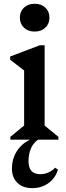

<svg xmlns="http://www.w3.org/2000/svg" viewBox="-20 -723 342 994"><path d="M146.8 251Q98.2 251 69.9 223.4Q41.7 195.8 41.7 149.6Q41.7 101.8 65.4 62.6Q89.2 23.3 131.7 2V-26H177.5V0Q153.6 15.3 140.6 44.4Q127.6 73.5 127.6 111.9Q127.6 178.9 189.2 178.9Q209.8 178.9 230.4 170Q250.9 161.1 265.1 145.1L279.8 155.3Q266.6 199.4 230.8 225.2Q195 251 146.8 251ZM33.6 0V-14.7L120.9 -86L104.9 -58V-390.4L147.9 -324.7L32.7 -413.9V-430.5L186.3 -488.7H211.1V-56.3L196 -85.1L282.4 -14.7V0ZM159.4 -559.6Q125.2 -559.6 104 -579.8Q82.8 -600 82.8 -631.6Q82.8 -663.3 104 -683.4Q125.2 -703.5 159.4 -703.5Q193.6 -703.5 214.8 -683.4Q236 -663.3 236 -631.6Q236 -600 214.8 -579.8Q193.6 -559.6 159.4 -559.6Z"/></svg>

Font: Platypi Light
Style: Regular
Weight: 300
Designer: David Sargent
Foundry: Bolt Cutter Type
Version: Version 1.200